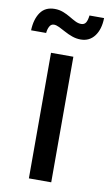

<svg xmlns="http://www.w3.org/2000/svg" viewBox="-114 -754 455 797"><g transform="rotate(10 114.0 -355.5)"><path d="M66.9 0V-529.3H161.1V0ZM178.2 -605Q159.7 -605 142.3 -611.1Q125 -617.2 109.6 -625.7Q94.2 -634.3 81.3 -640.4Q68.4 -646.5 59.1 -646.5Q46.4 -646.5 40 -634Q33.7 -621.6 32.7 -606.9H-30.8Q-29.3 -653.3 -9.3 -682.4Q10.7 -711.4 50.8 -711.4Q69.8 -711.4 86.4 -705.1Q103 -698.7 117.2 -690.2Q131.3 -681.6 144 -675.3Q156.7 -668.9 168.9 -668.9Q182.1 -668.9 188.5 -678.7Q194.8 -688.5 197.3 -709.5H258.8Q257.8 -661.6 236.3 -633.3Q214.8 -605 178.2 -605Z"/></g></svg>

Font: Inter Cardless Tabular
Style: Regular
Weight: 400
Designer: Rasmus Andersson
Foundry: rsms
Version: Version 4.000;git-4fc901f